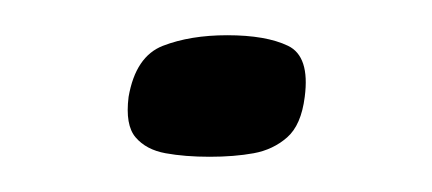

<svg xmlns="http://www.w3.org/2000/svg" viewBox="-20 -281 245 109"><path d="M53 -226Q57 -249 72.5 -255Q88 -261 109 -261Q131 -261 143.5 -255Q156 -249 153 -226Q151 -210 143 -203Q135 -196 124 -194Q113 -192 99 -192Q85 -192 74 -194Q63 -196 57 -203Q51 -210 53 -226Z"/></svg>

Font: Genos Medium
Style: Italic
Weight: 500
Italic angle: -8°
Designer: Robert E. Leuschke
Foundry: Robert E. Leuschke
Version: Version 1.010